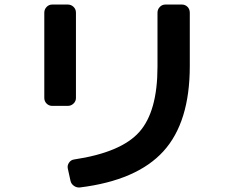

<svg xmlns="http://www.w3.org/2000/svg" viewBox="-20 -777 1040 853"><path d="M714.8 -756.8H788.1Q802.7 -756.8 813 -746.6Q823.2 -736.3 823.2 -720.7V-483.4Q823.2 -233.4 705.6 -104.5Q587.9 24.4 335.9 55.7Q321.3 57.6 308.6 48.8Q295.9 40 293 25.4L281.2 -28.3Q278.3 -42 286.6 -54.2Q294.9 -66.4 308.6 -68.4Q517.6 -99.6 598.6 -190.4Q679.7 -281.2 679.7 -480.5V-720.7Q679.7 -735.4 689.9 -746.1Q700.2 -756.8 714.8 -756.8ZM211.9 -306.6Q197.3 -306.6 187 -316.9Q176.8 -327.1 176.8 -341.8V-720.7Q176.8 -735.4 187 -746.1Q197.3 -756.8 211.9 -756.8H281.2Q295.9 -756.8 306.6 -746.6Q317.4 -736.3 317.4 -720.7V-341.8Q317.4 -327.1 306.6 -316.9Q295.9 -306.6 281.2 -306.6Z"/></svg>

Font: Rounded-L Mgen+ 1mn bold
Style: Bold
Weight: 700
Designer: [Source Han Sans]
Ryoko NISHIZUKA  (kana & ideographs); Paul D. Hunt (Latin, Greek & Cyrillic); Wenlong ZHANG  (bopomofo
Version: Version 1.059.20150602